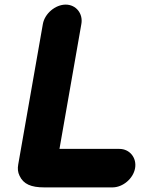

<svg xmlns="http://www.w3.org/2000/svg" viewBox="-20 -763 650 833"><path d="M166 -659 59 -49C56 -32 57 -16 65 0C82 36 115 50 172 50H468C513 50 558 12 566 -33C574 -78 543 -117 498 -117H238L333 -659C341 -704 310 -743 265 -743C220 -743 174 -704 166 -659Z"/></svg>

Font: Blanket
Style: BlkObl
Weight: 900
Foundry: Cannot Into Space Fonts
Version: Version 0.9